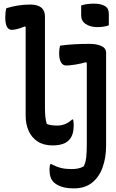

<svg xmlns="http://www.w3.org/2000/svg" viewBox="-20 -785 640 1055"><path d="M426 -755Q456 -765 496 -765Q533 -765 555.5 -752.5Q578 -740 578 -710V-646Q565 -641 549 -638.5Q533 -636 516 -636Q476 -636 451 -653Q426 -670 426 -700ZM15 -740Q45 -749 77.5 -754.5Q110 -760 146 -760Q227 -760 227 -694V-193Q227 -134 237 -104Q258 -95 294 -95Q316 -95 336 -102.5Q356 -110 376 -128H382Q385 -113 385 -97Q385 -71 379.5 -52Q374 -33 364 -21Q349 -2 325 6Q301 14 269 14Q219 14 186 -8Q153 -30 137 -67Q121 -104 121 -148V-636L117 -640Q71 -621 45 -621Q9 -621 9 -689Q9 -721 15 -740ZM470 -544Q512 -544 537.5 -532Q563 -520 563 -495V15Q563 82 543.5 135.5Q524 189 485 219.5Q446 250 387 250Q344 250 317 240.5Q290 231 275 216Q252 194 252 147Q252 139 253 131.5Q254 124 256 117H262Q291 132 315.5 138Q340 144 374 144Q415 144 440 129Q451 108 454 78Q457 48 457 0V-440L451 -443Q429 -436 396 -430.5Q363 -425 343 -425Q326 -425 315.5 -442Q305 -459 305 -493Q305 -516 310 -534Q352 -540 392.5 -542Q433 -544 470 -544Z"/></svg>

Font: Recursive Mn Csl St Med
Style: Regular
Weight: 500
Monospace: yes
Version: Version 1.079;hotconv 1.0.112;makeotfexe 2.5.65598; ttfautoh